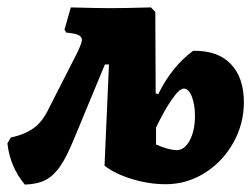

<svg xmlns="http://www.w3.org/2000/svg" viewBox="-59 -487 681 518"><path d="M599 -211Q599 -153 570.5 -102Q542 -51 493.5 -20.5Q445 10 388 10Q343 10 297 -4Q251 -18 223 -40L235 -313H224L141 -113Q121 -64 103.5 -38.5Q86 -13 64 -1.5Q42 10 8 11Q-32 -37 -39 -100L-30 -116Q8 -124 32 -141.5Q56 -159 72 -193L150 -346Q162 -372 162 -379Q162 -388 152.5 -392.5Q143 -397 120 -399L115 -407L132 -467Q206 -465 240 -465Q274 -465 348 -467H349V-466L360 -455L361 -235L368 -233Q404 -307 462 -350Q529 -351 564 -314Q599 -277 599 -211ZM467 -174Q467 -205 458.5 -226.5Q450 -248 437 -248Q425 -248 404.5 -218.5Q384 -189 362 -143V-97Q397 -82 418 -82Q439 -82 453 -108.5Q467 -135 467 -174Z"/></svg>

Font: Alegreya ExtraBold
Style: Italic
Weight: 800
Italic angle: -7°
Designer: Juan Pablo del Peral
Foundry: Huerta Tipografica
Version: Version 2.007; ttfautohint (v1.6)